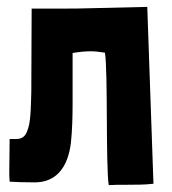

<svg xmlns="http://www.w3.org/2000/svg" viewBox="-20 -528 499 558"><path d="M186 -112C190 -150 191 -190 191 -228C191 -249 191 -269 191 -287V-374C209 -377 227 -379 244 -379C258 -379 270 -377 284 -375H285C294 -318 287 -49 296 10H297C309 9 328 9 348 9C374 9 401 9 426 6L408 -508C215 -504 232 -503 162 -503H75H72C72 -444 71 -351 71 -263C70 -231 70 -184 63 -159C56 -135 49 -124 26 -124H8C8 -90 7 -58 7 -32C7 -20 7 -9 8 0C22 1 49 2 81 2C143 2 177 -41 186 -112Z"/></svg>

Font: HEYCLAY
Style: Regular
Weight: 400
Designer: Marcelo Magalhaes
Foundry: Marcelo Magalhães
Version: Version 1.300;hotconv 1.0.109;makeotfexe 2.5.65596